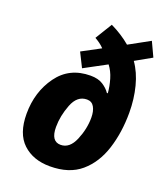

<svg xmlns="http://www.w3.org/2000/svg" viewBox="-142 -861 826 966"><g transform="rotate(20 271.0 -378.0)"><path d="M239 10Q342 10 404 -43Q466 -96 494.5 -185Q523 -274 523 -380Q523 -453 506 -519Q489 -585 455 -633L542 -682L506 -759L395 -698Q349 -737 289 -766L234 -676Q248 -668 261 -658.5Q274 -649 284 -638L185 -585L223 -509L342 -573Q363 -546 374 -509Q385 -472 388 -435H383Q369 -456 343.5 -472.5Q318 -489 277 -489Q164 -489 101.5 -402.5Q39 -316 39 -199Q39 -93 94 -41.5Q149 10 239 10ZM253 -110Q201 -110 201 -187Q201 -246 225 -308Q249 -370 301 -370Q327 -370 339.5 -348Q352 -326 352 -291Q352 -231 326.5 -170.5Q301 -110 253 -110Z"/></g></svg>

Font: Noto Sans Display Extra
Style: Italic
Weight: 800
Italic angle: -12°
Designer: Monotype Design Team
Foundry: Monotype Imaging Inc.
Version: Version 1.900